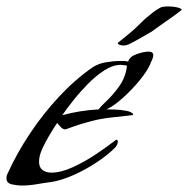

<svg xmlns="http://www.w3.org/2000/svg" viewBox="-20 -572 583 595"><path d="M46 3Q35 3 17.5 -0.5Q0 -4 0 -20Q0 -29 5 -37Q32 -97 73 -158.5Q114 -220 164 -273.5Q214 -327 268 -364Q285 -375 308.5 -379Q332 -383 351 -383Q358 -383 364.5 -383Q371 -383 377 -381Q382 -397 404 -404.5Q426 -412 440 -412Q455 -412 455 -401Q455 -394 451 -386Q447 -378 445 -372Q435 -350 411.5 -321.5Q388 -293 360 -268Q332 -243 310 -233Q317 -233 335.5 -232.5Q354 -232 372 -228.5Q390 -225 393 -217Q392 -215 389 -215Q357 -211 326.5 -208Q296 -205 264 -197Q250 -193 236 -189Q222 -185 208 -180L183 -171Q175 -171 168.5 -178Q162 -185 157 -191Q147 -176 134 -154.5Q121 -133 111 -111Q101 -89 101 -71Q101 -53 112 -45Q123 -37 139 -37Q169 -37 206 -54Q243 -71 278 -94.5Q313 -118 336 -136Q339 -139 341 -139Q345 -139 345 -132Q345 -125 338 -116Q317 -94 282 -70.5Q247 -47 209 -30Q171 -13 139 -8Q116 -5 93 -1Q70 3 46 3ZM173 -215Q228 -230 286 -233Q289 -238 294.5 -243.5Q300 -249 304 -253Q329 -276 349 -304Q369 -332 373 -365L374 -367Q374 -369 365 -370Q356 -371 354 -371Q330 -371 303.5 -354Q277 -337 252 -311.5Q227 -286 206.5 -260Q186 -234 173 -215ZM361 -431Q357 -431 351 -433Q345 -435 345 -439L383 -470Q400 -484 414.5 -499Q429 -514 446 -527Q454 -534 461.5 -539Q469 -544 476 -548Q483 -552 502 -552Q514 -552 525 -550Q536 -548 540 -545Q543 -544 543 -541Q521 -524 497 -507.5Q473 -491 450 -474Q437 -467 418.5 -456Q400 -445 382 -436Q372 -431 361 -431Z"/></svg>

Font: My Soul
Style: Regular
Weight: 400
Designer: Robert E. Leuschke
Foundry: Robert E. Leuschke
Version: Version 1.010; ttfautohint (v1.8.4.7-5d5b)